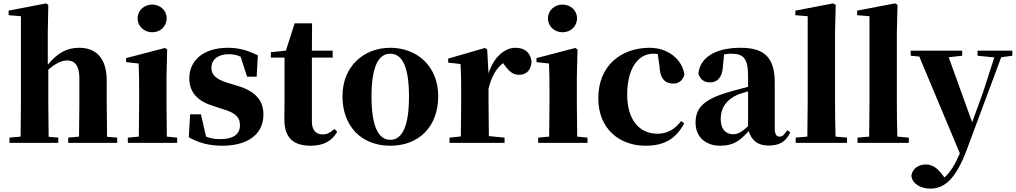

<svg xmlns="http://www.w3.org/2000/svg" viewBox="-20 -846 6018 1137"><path d="M446 0H674V-31L614 -36L612 -238V-368C612 -504 547 -563 449 -563C375 -563 322 -533 263 -463V-656L266 -817L253 -826L31 -783V-756L104 -750V-238L102 -37L36 -31V0H325V-31L268 -36C267 -95 266 -182 266 -238V-433C306 -469 345 -488 377 -488C421 -488 450 -460 450 -383V-238C450 -180 449 -95 448 -37L384 -31V0Z M881 -655C929 -655 967 -689 967 -738C967 -784 929 -819 881 -819C834 -819 795 -784 795 -738C795 -689 834 -655 881 -655ZM801 0H1029V-31L968 -37C967 -95 966 -182 966 -238V-392L970 -553L957 -562L727 -502V-478L801 -470C803 -423 804 -384 804 -318V-238L802 -37L737 -31V0Z M1296 17C1448 17 1540 -51 1540 -168C1540 -250 1494 -305 1389 -337L1330 -355C1252 -378 1232 -408 1232 -444C1232 -494 1272 -525 1334 -525C1363 -525 1384 -520 1405 -510L1443 -392H1500L1507 -518C1448 -547 1397 -563 1330 -563C1183 -563 1101 -487 1101 -382C1101 -297 1154 -245 1244 -218L1302 -199C1382 -176 1401 -146 1401 -104C1401 -49 1359 -22 1283 -22C1251 -22 1226 -27 1200 -37L1170 -169H1106L1098 -33C1157 0 1218 17 1296 17Z M1820 17C1897 17 1947 -12 1977 -66L1961 -82C1934 -60 1917 -50 1892 -50C1852 -50 1827 -73 1827 -127V-505H1950V-546H1827L1828 -708H1725L1673 -546L1584 -537V-505H1665V-249C1665 -208 1664 -179 1664 -139C1664 -29 1718 17 1820 17Z M2291 17C2462 17 2575 -97 2575 -276C2575 -455 2449 -563 2291 -563C2134 -563 2008 -453 2008 -276C2008 -100 2119 17 2291 17ZM2291 -18C2220 -18 2180 -100 2180 -274C2180 -449 2220 -528 2291 -528C2363 -528 2402 -449 2402 -274C2402 -100 2363 -18 2291 -18Z M2873 -321C2892 -395 2917 -439 2959 -472L2966 -463C2992 -426 3016 -403 3054 -403C3104 -403 3126 -438 3128 -484C3118 -544 3079 -563 3031 -563C2972 -563 2904 -511 2873 -411L2865 -553L2852 -562L2634 -499V-475L2707 -467C2710 -419 2711 -387 2711 -321V-238C2711 -182 2710 -96 2709 -38L2642 -31V0H2968V-31L2875 -40L2873 -238Z M3311 -655C3359 -655 3397 -689 3397 -738C3397 -784 3359 -819 3311 -819C3264 -819 3225 -784 3225 -738C3225 -689 3264 -655 3311 -655ZM3231 0H3459V-31L3398 -37C3397 -95 3396 -182 3396 -238V-392L3400 -553L3387 -562L3157 -502V-478L3231 -470C3233 -423 3234 -384 3234 -318V-238L3232 -37L3167 -31V0Z M3802 17C3915 17 3983 -24 4032 -116L4013 -129C3979 -82 3932 -54 3874 -54C3764 -54 3694 -139 3694 -286C3694 -440 3759 -528 3848 -528C3857 -528 3866 -527 3875 -526L3886 -449C3889 -375 3924 -351 3966 -351C4000 -351 4022 -368 4033 -404C4021 -493 3937 -563 3827 -563C3661 -563 3523 -460 3523 -264C3523 -82 3650 17 3802 17Z M4531 16C4596 16 4634 -7 4660 -62L4642 -75C4623 -45 4612 -37 4597 -37C4578 -37 4568 -50 4568 -88V-357C4568 -502 4509 -563 4367 -563C4212 -563 4125 -503 4116 -410C4125 -376 4150 -358 4186 -358C4224 -358 4258 -384 4261 -453L4268 -524C4283 -527 4296 -528 4310 -528C4386 -528 4410 -497 4410 -393V-332L4313 -306C4150 -261 4099 -210 4099 -119C4099 -35 4159 17 4245 17C4325 17 4363 -14 4414 -70C4429 -17 4466 16 4531 16ZM4410 -99C4369 -60 4344 -51 4323 -51C4278 -51 4248 -80 4248 -140C4248 -213 4287 -259 4352 -287C4366 -292 4387 -298 4410 -305Z M4760 0H4996V-31L4928 -37C4926 -102 4925 -173 4925 -238V-656L4929 -817L4914 -826L4690 -783V-756L4763 -750V-238L4761 -37L4692 -31V0Z M5126 0H5362V-31L5294 -37C5292 -102 5291 -173 5291 -238V-656L5295 -817L5280 -826L5056 -783V-756L5129 -750V-238L5127 -37L5058 -31V0Z M5769 -516 5868 -506 5801 -298 5737 -122 5598 -507 5678 -516V-546H5373V-516L5424 -511L5664 62C5635 129 5608 174 5573 205L5557 184C5532 152 5503 128 5463 128C5424 128 5385 148 5377 193C5380 241 5432 271 5488 271C5573 271 5639 216 5705 41L5909 -507L5975 -516V-546H5769Z"/></svg>

Font: Noto Serif SC Black
Style: Regular
Weight: 900
Designer: Ryoko NISHIZUKA 西塚涼子 (kana & ideographs); Frank Grießhammer (Latin, Greek & Cyrillic); Wenlong ZHANG 张文龙 (bopomofo); San
Foundry: Adobe
Version: Version 2.001;hotconv 1.1.0;makeotfexe 2.6.0